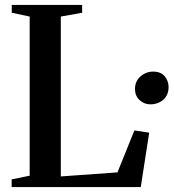

<svg xmlns="http://www.w3.org/2000/svg" viewBox="-20 -763 708 783"><path d="M27.5 0V-31.5L101 -46.5V-695.5L28 -711V-743H315V-711L228 -695.5V-43.5L459 -60L528 -231L588.5 -222L554 0ZM593 -337.5Q568 -337.5 549.2 -354.8Q530.5 -372 530.5 -400.5Q530.5 -431.5 552.8 -451.2Q575 -471 604.5 -471Q636 -471 651.8 -451.8Q667.5 -432.5 667.5 -408Q667.5 -375.5 646 -356.5Q624.5 -337.5 593 -337.5Z"/></svg>

Font: Merriweather 96pt SemiBold
Style: Regular
Weight: 600
Version: Version 2.100